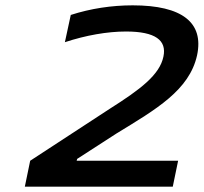

<svg xmlns="http://www.w3.org/2000/svg" viewBox="-20 -699 763 719"><path d="M647 -97H267L269 -104L416 -199C565 -290 689 -361 718 -492C744 -614 663 -679 477 -679C398 -679 319 -667 245 -643L223 -541C302 -567 382 -581 452 -581C562 -581 605 -548 592 -487C578 -419 507 -365 390 -291L93 -97L73 0H627Z"/></svg>

Font: LT Wave Medium
Style: Italic
Weight: 500
Designer: Daniel Lyons
Version: Version 2.5 (Glyphs App)